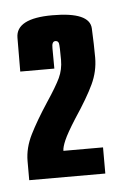

<svg xmlns="http://www.w3.org/2000/svg" viewBox="-35 -709 227 362"><g transform="rotate(-5 79.0 -528.0)"><path d="M6.5 -375H150.5V-424.5H75.5Q75.5 -431.5 81 -444.2Q86.5 -457 103 -483Q128 -520.5 139.2 -544.5Q150.5 -568.5 150.5 -594.5Q150.5 -618.5 149 -649.8Q147.5 -681 77 -681Q8 -681 7.8 -644.5Q7.5 -608 7.5 -580.5H72Q72 -606.5 71.8 -619.2Q71.5 -632 78.5 -632Q83.5 -632 84.8 -627.2Q86 -622.5 86 -595.5Q86 -577.5 78.8 -562Q71.5 -546.5 52.5 -518Q31.5 -486 19 -461Q6.5 -436 6.5 -411Z"/></g></svg>

Font: Anybody UltraCondensed
Style: Bold
Weight: 700
Width: 1
Version: Version 1.113;gftools[0.9.25]